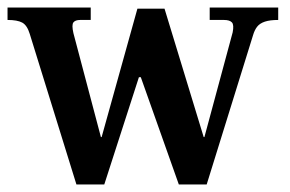

<svg xmlns="http://www.w3.org/2000/svg" viewBox="-20 -490 769 510"><path d="M183 0 59 -400Q52 -423 39 -430Q26 -437 0 -437V-470H221V-437H193Q180 -437 175 -430.5Q170 -424 175 -402L248 -126H250L345 -467H417L521 -126H523L598 -404Q602 -424 596 -430.5Q590 -437 575 -437H537V-470H719V-437Q697 -437 683.5 -432.5Q670 -428 663 -419Q656 -410 652 -396L529 0H455L354 -285H349L257 0Z"/></svg>

Font: Frank Ruhl Libre Medium
Style: Regular
Weight: 500
Designer: Yanek Iontef
Foundry: Fontef
Version: Version 6.004